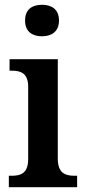

<svg xmlns="http://www.w3.org/2000/svg" viewBox="-20 -784 358 804"><path d="M156 -632C195 -632 227 -651 227 -698C227 -746 195 -764 156 -764C116 -764 85 -746 85 -698C85 -651 116 -632 156 -632ZM17 0H303V-48H292C252 -48 222 -60 222 -120V-536H20V-488H30C69 -488 98 -476 98 -420V-118C98 -60 69 -48 29 -48H17Z"/></svg>

Font: Noto Serif Devanagari SemiCondensed SemiBold
Style: Regular
Weight: 600
Width: 4
Designer: Universal Thirst, Indian Type Foundry and the Monotype Design Team
Foundry: Monotype Imaging Inc.
Version: Version 2.004